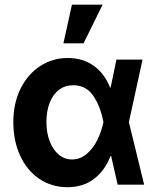

<svg xmlns="http://www.w3.org/2000/svg" viewBox="-20 -783 667 814"><path d="M36.5 -265.6Q36.5 -344.7 66.9 -406.5Q97.4 -468.3 150 -502.7Q202.6 -537.1 267 -537.1Q331.4 -537.1 377.5 -504Q423.6 -470.9 446.6 -411.9H489.9L526.1 -266.6L591.2 0H478.8L418.2 -266.6Q405.7 -332.4 375.4 -377Q345.1 -421.6 290.1 -421.6Q255.7 -421.6 230.1 -402.2Q204.5 -382.8 190.7 -347.4Q176.8 -311.9 176.8 -265.9Q176.8 -220.3 190.6 -184.3Q204.4 -148.3 229 -127.6Q253.6 -107 285.4 -107Q320.6 -107 348.2 -130.9Q375.8 -154.8 393 -190.3Q410.1 -225.8 418.2 -263.7L473.6 -530.3H584.3L526.1 -263.7L489.9 -121.2H448.3Q425.5 -61 379.3 -25.1Q333.1 10.7 264.9 10.7Q198.9 10.3 146.7 -24.8Q94.5 -60 65.5 -122.8Q36.5 -185.5 36.5 -265.6ZM285 -763.1H415L334.1 -599.2H248.8Z"/></svg>

Font: Pretendard GOV Variable
Style: Regular
Weight: 400
Designer: Base glyphs from Inter by Rasmus Andersson; Hangul glyphs from Noto Sans CJK(Source Han Sans) by Jang Soo-young and Kang
Foundry: Kil Hyung-jin
Version: Version 1.307;Glyphs 3.2 (3192)